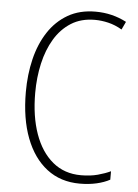

<svg xmlns="http://www.w3.org/2000/svg" viewBox="-53 -765 585 816"><g transform="rotate(5 240.0 -357.0)"><path d="M322 -689Q263 -689 220.5 -662Q178 -635 150.5 -589Q123 -543 109.5 -483.5Q96 -424 96 -358Q96 -258 122.5 -183.5Q149 -109 199 -67.5Q249 -26 320 -26Q360 -26 391.5 -34.5Q423 -43 446 -54V-18Q422 -5 389.5 2.5Q357 10 318 10Q236 10 177.5 -35Q119 -80 87.5 -162.5Q56 -245 56 -358Q56 -433 72 -499Q88 -565 121 -615.5Q154 -666 204 -695Q254 -724 322 -724Q393 -724 454 -692L438 -658Q409 -675 379.5 -682Q350 -689 322 -689Z"/></g></svg>

Font: Noto Sans Sinhala Condensed ExtraLight
Style: Regular
Weight: 200
Width: 3
Designer: Jelle Bosma - Monotype Design Team
Foundry: Monotype Imaging Inc.
Version: Version 2.006; ttfautohint (v1.8.4.7-5d5b)